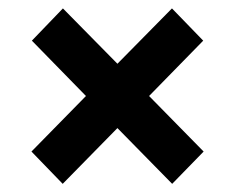

<svg xmlns="http://www.w3.org/2000/svg" viewBox="-20 -481 562 459"><path d="M185.5 -251.5 56.2 -383.8 130.4 -460.9 260.7 -328.6 391.1 -460.9 465.8 -383.8 336.4 -251.5 466.8 -118.7 391.6 -41.5 260.7 -174.8 129.9 -41.5 55.2 -118.7Z"/></svg>

Font: Vazirmatn UI
Style: Bold
Weight: 700
Designer: Saber Rastikerdar
Foundry: Saber Rastikerdar
Version: Version 33.003